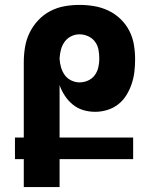

<svg xmlns="http://www.w3.org/2000/svg" viewBox="-20 -763 640 783"><path d="M223 0H77V-114H41V-202H77V-509Q77 -540 82 -570.5Q87 -601 100.5 -629Q114 -657 135.5 -680Q157 -703 184.5 -717.5Q212 -732 242.5 -737.5Q273 -743 304 -743Q334 -743 364 -738Q394 -733 421.5 -720Q449 -707 471 -686Q493 -665 507 -638Q521 -611 526 -581Q531 -551 531 -521Q531 -495 528 -470Q525 -445 517 -421Q509 -397 495.5 -375Q482 -353 462 -337.5Q442 -322 417.5 -314.5Q393 -307 368 -307Q343 -307 319.5 -314Q296 -321 277 -336.5Q258 -352 244.5 -372.5Q231 -393 223 -416V-202H523V-114H223ZM304 -427Q322 -427 339 -434.5Q356 -442 366.5 -456.5Q377 -471 381 -488.5Q385 -506 385 -524Q385 -543 381.5 -561Q378 -579 367 -593.5Q356 -608 339 -615.5Q322 -623 304 -623Q286 -623 270 -615Q254 -607 243.5 -592.5Q233 -578 228.5 -560.5Q224 -543 223 -525V-523Q224 -505 229 -488Q234 -471 244 -457Q254 -443 270.5 -435Q287 -427 304 -427Z"/></svg>

Font: Iosevka Heavy Extended
Style: Regular
Weight: 900
Width: 7
Monospace: yes
Designer: Belleve Invis
Foundry: Belleve Invis
Version: Version 32.5.0; ttfautohint (v1.8.4)